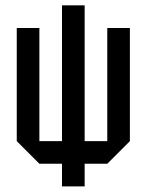

<svg xmlns="http://www.w3.org/2000/svg" viewBox="-20 -603 540 707"><path d="M291.7 83.3H208.3V0H125L41.7 -83.3V-500H125V-83.3H208.3V-583.3H291.7V-83.3H375V-500H458.3V-83.3L375 0H291.7Z"/></svg>

Font: Yulong
Style: Regular
Weight: 400
Designer: GGBotNet
Foundry: f0n7.com
Version: 1.00